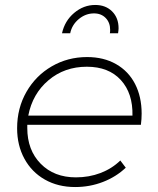

<svg xmlns="http://www.w3.org/2000/svg" viewBox="-20 -752 635 774"><path d="M90 -249V-236Q90 -147 144 -92Q198 -37 286 -37Q339 -37 385 -54.5Q431 -72 465 -105L487 -76Q448 -39 395 -18.5Q342 2 283 2Q214 2 161 -28Q108 -58 78.5 -112Q49 -166 49 -235Q49 -316 86.5 -381.5Q124 -447 188.5 -484.5Q253 -522 331 -522Q398 -522 448 -493.5Q498 -465 524.5 -413.5Q551 -362 551 -294Q551 -272 548 -249ZM94 -286H514Q516 -376 467 -429.5Q418 -483 330 -483Q240 -483 175.5 -428.5Q111 -374 94 -286ZM424 -632Q424 -661 406 -679.5Q388 -698 359 -698Q325 -698 297.5 -675Q270 -652 263 -618H230Q241 -668 279 -700Q317 -732 364 -732Q406 -732 432 -706Q458 -680 458 -638Q458 -632 456 -618H423Q424 -623 424 -632Z"/></svg>

Font: Gontserrat ExtraLight
Style: Italic
Weight: 275
Italic angle: -11.3°
Designer: Julieta Ulanovsky
Foundry: Julieta Ulanovsky
Version: Version 6.001